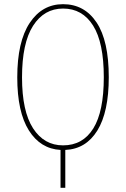

<svg xmlns="http://www.w3.org/2000/svg" viewBox="-20 -711 605 923"><path d="M502.9 -339.8Q502.9 -172.4 448 -83.5Q393.1 5.4 293.9 9.8V191.9H271V9.8Q174.3 4.4 118.7 -84.2Q63 -172.9 63 -338.9Q63 -510.7 122.8 -600.8Q182.6 -690.9 283.2 -690.9Q385.7 -690.9 444.3 -603Q502.9 -515.1 502.9 -339.8ZM283.2 -12.2Q377.9 -12.2 428.5 -93.5Q479 -174.8 479 -339.8Q479 -506.3 427.5 -588.1Q376 -669.9 283.2 -669.9Q191.9 -669.9 138.9 -586.9Q85.9 -503.9 85.9 -338.9Q85.9 -176.3 138.9 -94.2Q191.9 -12.2 283.2 -12.2Z"/></svg>

Font: Fira Sans Compressed Thin
Style: Regular
Weight: 100
Width: 1
Designer: Carrois Corporate & Edenspiekermann AG
Foundry: Carrois Corporate GbR & Edenspiekermann AG
Version: Version 4.203;PS 004.203;hotconv 1.0.88;makeotf.lib2.5.64775